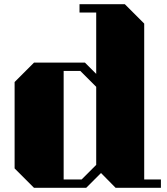

<svg xmlns="http://www.w3.org/2000/svg" viewBox="-20 -900 801 920"><path d="M751 -40V0H534L464 -71L393 0H143L50 -93V-507L143 -600H387L441 -546V-840H361V-880H578L671 -787V-40ZM441 -110V-484L365 -560H285V-40H371Z"/></svg>

Font: Kumar One
Style: Regular
Weight: 400
Designer: Parimal Parmar
Foundry: Indian Type Foundry
Version: Version 1.001;PS 1.001;hotconv 1.0.88;makeotf.lib2.5.647800